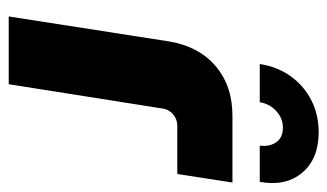

<svg xmlns="http://www.w3.org/2000/svg" viewBox="-175 -575 750 440"><g transform="rotate(90 200.0 -355.0)"><path d="M17.7 0 74.7 -366Q85.7 -434.7 131 -473.7Q176.3 -512.7 245.7 -512.7H398.3L378.7 -386.3H268Q253.7 -386.3 242.2 -376.8Q230.7 -367.3 228.7 -352.3L173 0ZM126.7 -575.3Q133 -615.7 154.5 -645.8Q176 -676 209.2 -693.2Q242.3 -710.3 283 -710.3Q344.3 -710.3 376 -672.3Q407.7 -634.3 396.7 -575.3H313.7Q315.7 -589.3 311.8 -601.3Q308 -613.3 298.5 -620.8Q289 -628.3 272.3 -628.3Q251.3 -628.3 234.7 -613.3Q218 -598.3 214.3 -575.3Z"/></g></svg>

Font: MuseoModerno Thin
Style: Italic
Weight: 100
Italic angle: -9°
Designer: Pablo Cosgaya, Héctor Gatti, Marcela Romero, and the Authors of The MuseoModerno Project.
Foundry: Omnibus-Type Team
Version: Version 1.003